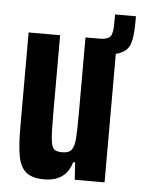

<svg xmlns="http://www.w3.org/2000/svg" viewBox="-47 -640 508 686"><g transform="rotate(5 206.5 -296.5)"><path d="M413 -601V-581Q413 -522 401.5 -496Q390 -470 353 -461V0H246L242 -62H235Q215 8 137 8Q94 8 72.5 -9.5Q51 -27 43.5 -64.5Q36 -102 36 -171V-510H149V-224Q149 -160 152 -134.5Q155 -109 163.5 -101.5Q172 -94 193 -94Q217 -94 226.5 -107Q236 -120 238 -149.5Q240 -179 240 -254V-510H290Q320 -510 329 -522Q338 -534 338 -566V-601Z"/></g></svg>

Font: Saira ExtraCondensed
Style: Bold
Weight: 700
Width: 2
Designer: Hector Gatti with collaboration of the Omnibus-Type team
Foundry: Omnibus-Type
Version: Version 0.072; ttfautohint (v1.8)